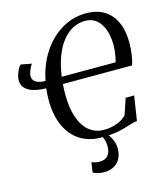

<svg xmlns="http://www.w3.org/2000/svg" viewBox="-138 -855 1015 1179"><g transform="rotate(-15 370.0 -265.0)"><path d="M417 10.5Q337 10.5 279.8 -26.5Q222.5 -63.5 192 -132.2Q161.5 -201 161.5 -296Q161.5 -314.5 162.8 -332.5Q164 -350.5 166 -369Q134 -369.5 106.5 -374.8Q79 -380 58.5 -391Q38 -402 26.5 -419Q15 -436 15 -460.5Q15 -474.5 20.8 -493.5Q26.5 -512.5 35 -528.8Q43.5 -545 52 -551L120.5 -538Q115 -532 108.5 -519.2Q102 -506.5 97 -491.8Q92 -477 92 -465.5Q92 -451.5 99.8 -440Q107.5 -428.5 125.2 -421.5Q143 -414.5 173.5 -414Q193 -513.5 243 -589.5Q293 -665.5 364.8 -708.2Q436.5 -751 521 -751Q587.5 -751 634.5 -722.5Q681.5 -694 706.5 -639.8Q731.5 -585.5 731.5 -508Q731.5 -466 725.5 -427.8Q719.5 -389.5 711.5 -368.5L272 -368Q271 -358.5 270.2 -348.5Q269.5 -338.5 269.2 -328.2Q269 -318 269 -306.5Q268.5 -217.5 289.8 -156Q311 -94.5 350.2 -62.8Q389.5 -31 442 -31Q479.5 -31 509 -39.5Q538.5 -48 558.5 -60.8Q578.5 -73.5 588 -86L622 -187H676L652 -31Q634 -29.5 614 -23.2Q594 -17 567.8 -9Q541.5 -1 504.8 4.8Q468 10.5 417 10.5ZM619 -413Q623.5 -430 626.8 -447.5Q630 -465 632 -483.8Q634 -502.5 634 -523Q634 -555 627 -587.8Q620 -620.5 604.5 -647.5Q589 -674.5 563.8 -691Q538.5 -707.5 502.5 -707.5Q460.5 -707.5 423.5 -688Q386.5 -668.5 356.8 -630.8Q327 -593 306.5 -538.2Q286 -483.5 276 -413ZM375.5 220.5Q354.5 220.5 336.5 215.5Q318.5 210.5 307 204L316.5 140.5Q326.5 145 339.2 148Q352 151 368 151Q401.5 151 419.2 131.2Q437 111.5 437.5 75Q438 47.5 429.8 24.8Q421.5 2 406.5 -16L429 -18L438.5 -16Q461.5 4 478 35Q494.5 66 494.5 101Q494.5 136.5 480.5 163.8Q466.5 191 439.8 205.8Q413 220.5 375.5 220.5Z"/></g></svg>

Font: Merriweather 60pt
Style: Italic
Weight: 400
Italic angle: -7.8°
Version: Version 2.101